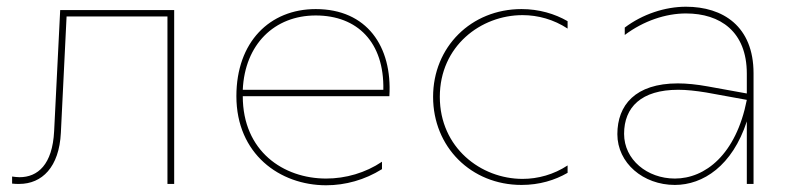

<svg xmlns="http://www.w3.org/2000/svg" viewBox="-20 -547 2370 571"><path d="M478 0H498V-517H159L141 -157C136 -57 92 -20 38 -20C31 -20 24 -21 16 -22V-1C23 0 30 0 37 0C105 0 156 -50 161 -152L178 -498H478Z M950 4C1007 4 1065 -12 1116 -44V-66C1067 -33 1008 -16 950 -16C823 -16 702 -97 702 -261H1138C1147 -409 1071 -520 919 -520C782 -520 683 -422 683 -261C683 -89 812 4 950 4ZM1120 -280H702C708 -415 796 -501 919 -501C1043 -501 1123 -421 1120 -280Z M1531 3C1584 3 1630 -11 1668 -33V-55C1627 -28 1580 -15 1534 -15C1410 -15 1288 -108 1288 -259C1288 -410 1410 -502 1534 -502C1580 -502 1627 -489 1668 -462V-484C1630 -506 1583 -520 1531 -520C1381 -520 1268 -407 1268 -259C1268 -110 1381 3 1531 3Z M2201 0H2221V-329C2221 -469 2130 -527 2020 -527C1958 -527 1891 -505 1838 -465V-443C1894 -485 1960 -507 2020 -507C2122 -507 2201 -453 2201 -328V-269L2085 -290C2052 -296 2022 -299 1996 -299C1869 -299 1816 -234 1816 -148C1816 -62 1893 3 1987 3C2071 3 2158 -54 2201 -186ZM1836 -149C1836 -228 1887 -280 1997 -280C2022 -280 2049 -277 2080 -272L2201 -250C2169 -87 2077 -16 1987 -16C1905 -16 1836 -72 1836 -149Z"/></svg>

Font: Chess Sans Thin
Style: Regular
Weight: 100
Designer: Wolf Bōese
Foundry: Wolf Bōese
Version: Version 7.223;Glyphs 3.3 (3306)